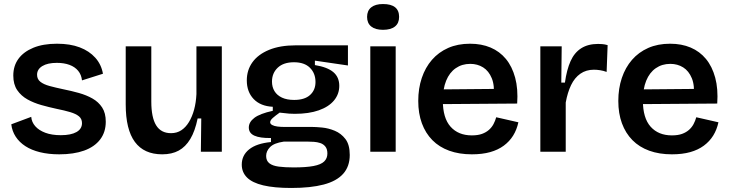

<svg xmlns="http://www.w3.org/2000/svg" viewBox="-20 -753 3624 953"><path d="M274 13Q221 13 178.5 2.5Q136 -8 106 -27.5Q76 -47 58 -74.5Q40 -102 36 -136L135 -173Q137 -147 155 -126.5Q173 -106 205 -94Q237 -82 282 -82Q332 -82 359.5 -97.5Q387 -113 387 -142Q387 -163 372 -175.5Q357 -188 328.5 -196.5Q300 -205 260 -213Q223 -221 185.5 -231.5Q148 -242 116.5 -259.5Q85 -277 65.5 -305.5Q46 -334 46 -378Q46 -426 71.5 -461Q97 -496 145.5 -516Q194 -536 263 -536Q328 -536 375.5 -518Q423 -500 453 -466.5Q483 -433 491 -387L387 -354Q384 -382 368 -401.5Q352 -421 325 -431Q298 -441 262 -441Q216 -441 190 -425Q164 -409 164 -382Q164 -360 180.5 -347Q197 -334 226.5 -326Q256 -318 294 -310Q334 -302 371.5 -291.5Q409 -281 439 -264Q469 -247 487 -219.5Q505 -192 505 -149Q505 -97 477 -60.5Q449 -24 397.5 -5.5Q346 13 274 13Z M785 13Q695 13 649.5 -48.5Q604 -110 604 -235V-523H731V-249Q731 -170 755 -131Q779 -92 829 -92Q858 -92 880 -106.5Q902 -121 918 -147.5Q934 -174 943.5 -209Q953 -244 955 -286V-523H1081V-215V0H977L979 -165H961Q948 -102 924.5 -63Q901 -24 867 -5.5Q833 13 785 13Z M1426 180Q1341 180 1286.5 167Q1232 154 1206 128Q1180 102 1180 64Q1180 18 1216.5 -11.5Q1253 -41 1325 -48V-68Q1271 -67 1243 -79.5Q1215 -92 1215 -120Q1215 -147 1242.5 -168Q1270 -189 1334 -203V-223Q1273 -226 1239 -261.5Q1205 -297 1205 -354Q1205 -405 1233 -444Q1261 -483 1315.5 -505.5Q1370 -528 1448 -528H1707V-428L1543 -452V-430Q1605 -420 1634.5 -395Q1664 -370 1664 -327Q1664 -286 1638 -254.5Q1612 -223 1562.5 -205.5Q1513 -188 1443 -188Q1430 -188 1415 -189Q1400 -190 1368 -194Q1347 -179 1334 -167.5Q1321 -156 1321 -146Q1321 -138 1331 -132.5Q1341 -127 1357 -125Q1373 -123 1388 -123H1527Q1547 -123 1578.5 -120Q1610 -117 1641.5 -104Q1673 -91 1694.5 -63Q1716 -35 1716 16Q1716 73 1683.5 109.5Q1651 146 1586.5 163Q1522 180 1426 180ZM1437 78Q1499 78 1536 71Q1573 64 1589 48.5Q1605 33 1605 9Q1605 -13 1595 -25.5Q1585 -38 1569.5 -43Q1554 -48 1538 -49Q1522 -50 1511 -50H1388Q1340 -43 1320.5 -23Q1301 -3 1301 21Q1301 45 1317 57.5Q1333 70 1363.5 74Q1394 78 1437 78ZM1440 -257Q1492 -257 1519 -281.5Q1546 -306 1546 -346Q1546 -389 1518.5 -416.5Q1491 -444 1439 -444Q1387 -444 1358.5 -417Q1330 -390 1330 -348Q1330 -321 1342.5 -300.5Q1355 -280 1379.5 -268.5Q1404 -257 1440 -257Z M1818 0V-523H1944V0ZM1881 -605Q1843 -605 1822.5 -621.5Q1802 -638 1802 -669Q1802 -700 1822.5 -716.5Q1843 -733 1881 -733Q1921 -733 1941 -717Q1961 -701 1961 -669Q1961 -638 1940.5 -621.5Q1920 -605 1881 -605Z M2322 13Q2259 13 2209.5 -5Q2160 -23 2126 -57.5Q2092 -92 2074 -141Q2056 -190 2056 -252Q2056 -314 2073.5 -366Q2091 -418 2124 -456Q2157 -494 2204.5 -515Q2252 -536 2313 -536Q2370 -536 2415 -517Q2460 -498 2491 -460.5Q2522 -423 2537 -367.5Q2552 -312 2547 -239L2138 -236V-309L2474 -312L2430 -271Q2436 -328 2421 -364.5Q2406 -401 2378 -418.5Q2350 -436 2314 -436Q2273 -436 2242 -414.5Q2211 -393 2194.5 -352.5Q2178 -312 2178 -254Q2178 -167 2216.5 -124Q2255 -81 2322 -81Q2352 -81 2372.5 -88.5Q2393 -96 2407 -108.5Q2421 -121 2429.5 -137Q2438 -153 2443 -171L2553 -146Q2545 -109 2527 -80Q2509 -51 2480.5 -30Q2452 -9 2413 2Q2374 13 2322 13Z M2662 0V-262V-523H2768L2766 -343H2784Q2793 -407 2812 -449.5Q2831 -492 2865 -513.5Q2899 -535 2949 -535Q2959 -535 2970.5 -534Q2982 -533 2996 -529L2991 -396Q2975 -402 2958.5 -404.5Q2942 -407 2928 -407Q2889 -407 2860.5 -387Q2832 -367 2814.5 -330.5Q2797 -294 2788 -244V0Z M3315 13Q3252 13 3202.5 -5Q3153 -23 3119 -57.5Q3085 -92 3067 -141Q3049 -190 3049 -252Q3049 -314 3066.5 -366Q3084 -418 3117 -456Q3150 -494 3197.5 -515Q3245 -536 3306 -536Q3363 -536 3408 -517Q3453 -498 3484 -460.5Q3515 -423 3530 -367.5Q3545 -312 3540 -239L3131 -236V-309L3467 -312L3423 -271Q3429 -328 3414 -364.5Q3399 -401 3371 -418.5Q3343 -436 3307 -436Q3266 -436 3235 -414.5Q3204 -393 3187.5 -352.5Q3171 -312 3171 -254Q3171 -167 3209.5 -124Q3248 -81 3315 -81Q3345 -81 3365.5 -88.5Q3386 -96 3400 -108.5Q3414 -121 3422.5 -137Q3431 -153 3436 -171L3546 -146Q3538 -109 3520 -80Q3502 -51 3473.5 -30Q3445 -9 3406 2Q3367 13 3315 13Z"/></svg>

Font: Bricolage Grotesque 96pt ExtraBold SemiBold
Style: Regular
Weight: 600
Version: Version 1.001;gftools[0.9.33.dev8+g029e19f]